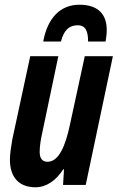

<svg xmlns="http://www.w3.org/2000/svg" viewBox="-20 -783 498 813"><path d="M163 -607H238C251 -657 274 -676 309 -676C343 -676 353 -650 353 -607H427C430 -624 432 -641 432 -656C432 -719 399 -763 316 -763C236 -763 181 -707 163 -607ZM130 10C177 10 217 -19 248 -66H251L247 0H343L458 -545H339L277 -259C257 -162 228 -98 181 -98C158 -98 148 -114 148 -140C148 -162 152 -191 159 -221L227 -545H108L32 -192C27 -163 22 -131 22 -107C22 -33 60 10 130 10Z"/></svg>

Font: Noto Sans ExtraCondensed
Style: Bold Italic
Weight: 700
Width: 2
Italic angle: -12°
Designer: Monotype Design Team
Foundry: Monotype Imaging Inc.
Version: Version 2.013